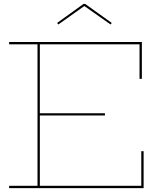

<svg xmlns="http://www.w3.org/2000/svg" viewBox="-20 -968 818 988"><path d="M719 -190V0H27V-12H173V-740H27V-752H710V-562H698V-740H185V-385H520V-374H185V-12H707V-190ZM555 -850 549 -842 414 -937 280 -842 274 -850 410 -948H418Z"/></svg>

Font: Hepta Slab Thin
Style: Regular
Weight: 250
Designer: Michael LaGattuta
Foundry: Michael LaGattuta
Version: Version 1.100; ttfautohint (v1.8) -l 8 -r 50 -G 200 -x 14 -D